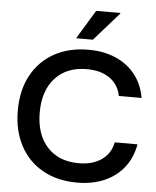

<svg xmlns="http://www.w3.org/2000/svg" viewBox="-60 -941 815 1003"><g transform="rotate(5 348.0 -440.0)"><path d="M381.7 11.7Q278.3 11.7 201.7 -31.2Q125 -74.2 82.9 -152.9Q40.8 -231.7 40.8 -336.7Q40.8 -443.3 82.9 -521.2Q125 -599.2 201.7 -642.1Q278.3 -685 381.7 -685Q461.7 -685 524.2 -657.9Q586.7 -630.8 626.7 -580.4Q666.7 -530 679.2 -458.3H560Q548.3 -518.3 501.2 -550.8Q454.2 -583.3 381.7 -583.3Q276.7 -583.3 216.2 -517.5Q155.8 -451.7 155.8 -336.7Q155.8 -221.7 216.2 -155.8Q276.7 -90 381.7 -90Q454.2 -90 501.2 -122.9Q548.3 -155.8 560 -215H679.2Q666.7 -144.2 626.7 -93.3Q586.7 -42.5 524.2 -15.4Q461.7 11.7 381.7 11.7ZM313.3 -739.2V-742.5L403.3 -890.8H530V-887.5L399.2 -739.2Z"/></g></svg>

Font: Funnel Display Medium
Style: Regular
Weight: 500
Designer: NORD ID, Kristian Moeller
Foundry: Dicotype
Version: Version 1.000